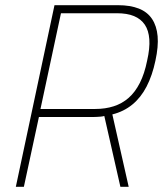

<svg xmlns="http://www.w3.org/2000/svg" viewBox="-20 -720 628 740"><path d="M435 -700H190L41 0H72L130 -269H338Q346 -269 353.5 -269.5Q361 -270 368 -270.5Q375 -271 382 -273L444 0H476L413 -279Q457 -290 490 -317Q523 -344 545 -386.5Q567 -429 579 -486Q591 -541 587.5 -580.5Q584 -620 566 -647Q548 -674 515 -687Q482 -700 435 -700ZM347 -300H136L215 -669H430Q470 -669 496.5 -658Q523 -647 538 -625Q553 -603 555.5 -568.5Q558 -534 547 -486Q537 -436 519 -400.5Q501 -365 476 -343Q451 -321 418.5 -310.5Q386 -300 347 -300Z"/></svg>

Font: Advent Pro ExtraLight
Style: Italic
Weight: 250
Italic angle: -12°
Version: Version 3.000